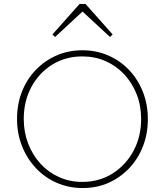

<svg xmlns="http://www.w3.org/2000/svg" viewBox="-20 -940 833 970"><path d="M398 10Q327 10 266.5 -16.5Q206 -43 161 -91Q116 -139 91 -202.5Q66 -266 66 -339Q66 -413 90.5 -476Q115 -539 160 -586Q205 -633 265 -659.5Q325 -686 396 -686Q467 -686 527.5 -659.5Q588 -633 632.5 -586Q677 -539 702 -475.5Q727 -412 727 -338Q727 -265 702.5 -201.5Q678 -138 633 -90.5Q588 -43 528.5 -16.5Q469 10 398 10ZM396 -21Q481 -21 548 -63Q615 -105 654 -177Q693 -249 693 -339Q693 -406 670.5 -463.5Q648 -521 608 -564Q568 -607 514 -631Q460 -655 396 -655Q311 -655 244 -613.5Q177 -572 138.5 -500.5Q100 -429 100 -339Q100 -272 122.5 -214Q145 -156 185 -112.5Q225 -69 279 -45Q333 -21 396 -21ZM258 -753 245 -766 382 -920H412L549 -766L536 -753L387 -891H407Z"/></svg>

Font: Marine Company Thin
Style: Regular
Weight: 100
Designer: Rodrigo Fuenzalida
Foundry: fragTYPE
Version: Version 1.000